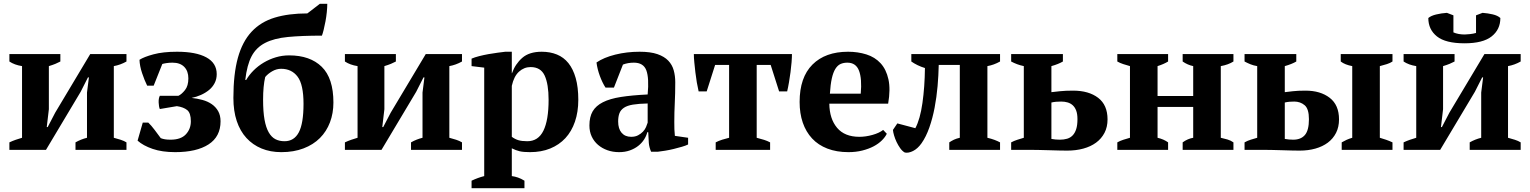

<svg xmlns="http://www.w3.org/2000/svg" viewBox="-20 -782 7985 1002"><path d="M29 -500H295V-461Q284 -455 269.5 -449Q255 -443 235 -437V-212L224 -119H229L268 -194L451 -500H640V-461Q608 -443 574 -437V-63Q593 -58 610 -52.5Q627 -47 640 -39V0H374V-39Q402 -55 434 -63V-299L444 -378H439L401 -303L220 0H29V-39Q46 -47 62 -52.5Q78 -58 95 -63V-437Q56 -443 29 -461Z M870 -53Q924 -53 950 -81Q976 -109 976 -149Q976 -192 957 -207.5Q938 -223 903 -228L814 -213Q809 -225 808 -246.5Q807 -268 814 -282H911Q928 -290 945.5 -312Q963 -334 963 -373Q963 -411 941.5 -433Q920 -455 880 -455Q863 -455 847.5 -452.5Q832 -450 827 -448L782 -335H748Q734 -363 721.5 -400.5Q709 -438 708 -470Q731 -485 781 -498.5Q831 -512 904 -512Q1003 -512 1057 -482.5Q1111 -453 1111 -395Q1111 -369 1100 -348Q1089 -327 1070.5 -312Q1052 -297 1028.5 -286.5Q1005 -276 980 -271Q1009 -268 1036.5 -260.5Q1064 -253 1085 -238.5Q1106 -224 1118.5 -202Q1131 -180 1131 -149Q1131 -69 1068.5 -28.5Q1006 12 894 12Q826 12 776.5 -5Q727 -22 698 -48L725 -142H754Q769 -128 787 -104Q805 -80 819 -61Q829 -57 841 -55Q853 -53 870 -53Z M1198 -271Q1198 -396 1221.5 -480.5Q1245 -565 1293 -616.5Q1341 -668 1413.5 -690Q1486 -712 1584 -712L1649 -762H1688Q1688 -743 1685.5 -718.5Q1683 -694 1678.5 -670Q1674 -646 1669 -626Q1664 -606 1660 -596Q1555 -596 1482.5 -589Q1410 -582 1363.5 -558Q1317 -534 1293 -488.5Q1269 -443 1260 -365H1265Q1280 -391 1303.5 -414.5Q1327 -438 1356.5 -455.5Q1386 -473 1419.5 -483Q1453 -493 1489 -493Q1598 -493 1659 -433.5Q1720 -374 1720 -247Q1720 -191 1702 -143.5Q1684 -96 1649.5 -61.5Q1615 -27 1564 -7.5Q1513 12 1448 12Q1391 12 1345 -7Q1299 -26 1266 -62Q1233 -98 1215.5 -150.5Q1198 -203 1198 -271ZM1353 -262Q1353 -199 1360.5 -157.5Q1368 -116 1382.5 -91Q1397 -66 1417.5 -55.5Q1438 -45 1465 -45Q1515 -45 1539.5 -91.5Q1564 -138 1564 -240Q1564 -341 1533 -382Q1502 -423 1447 -423Q1423 -423 1400.5 -410Q1378 -397 1364 -380Q1353 -333 1353 -262Z M1780 -500H2046V-461Q2035 -455 2020.5 -449Q2006 -443 1986 -437V-212L1975 -119H1980L2019 -194L2202 -500H2391V-461Q2359 -443 2325 -437V-63Q2344 -58 2361 -52.5Q2378 -47 2391 -39V0H2125V-39Q2153 -55 2185 -63V-299L2195 -378H2190L2152 -303L1971 0H1780V-39Q1797 -47 1813 -52.5Q1829 -58 1846 -63V-437Q1807 -443 1780 -461Z M2441 0ZM2717 200H2441V161Q2475 145 2507 137V-429L2441 -437V-476Q2457 -483 2480.5 -489Q2504 -495 2529 -499.5Q2554 -504 2577.5 -507Q2601 -510 2617 -512H2651V-400H2652Q2669 -448 2705.5 -480Q2742 -512 2807 -512Q2851 -512 2886.5 -497.5Q2922 -483 2946.5 -452.5Q2971 -422 2984.5 -374.5Q2998 -327 2998 -261Q2998 -198 2980.5 -147Q2963 -96 2930.5 -61Q2898 -26 2851.5 -7Q2805 12 2746 12Q2712 12 2692.5 7.5Q2673 3 2651 -8V137Q2667 139 2683 144.5Q2699 150 2717 161ZM2749 -432Q2715 -432 2688.5 -408Q2662 -384 2651 -334V-68Q2667 -56 2685 -50.5Q2703 -45 2732 -45Q2789 -45 2816 -100Q2843 -155 2843 -261Q2843 -343 2822.5 -387.5Q2802 -432 2749 -432Z M3056 0ZM3499 -145Q3499 -123 3499.5 -107Q3500 -91 3502 -73L3571 -63V-28Q3559 -22 3538.5 -16Q3518 -10 3495.5 -4.5Q3473 1 3451 4.5Q3429 8 3412 10H3378Q3368 -13 3366 -36Q3364 -59 3363 -92H3358Q3353 -72 3341 -53.5Q3329 -35 3310.5 -20.5Q3292 -6 3267 3Q3242 12 3211 12Q3178 12 3150 2Q3122 -8 3101 -26Q3080 -44 3068 -69.5Q3056 -95 3056 -127Q3056 -172 3073 -201Q3090 -230 3126.5 -248.5Q3163 -267 3220.5 -276Q3278 -285 3360 -289Q3368 -375 3353 -415Q3338 -455 3288 -455Q3257 -455 3231 -445L3184 -325H3140Q3132 -337 3124.5 -352.5Q3117 -368 3110.5 -385.5Q3104 -403 3099.5 -421Q3095 -439 3093 -456Q3131 -482 3191 -497Q3251 -512 3318 -512Q3375 -512 3411 -499.5Q3447 -487 3467.5 -465.5Q3488 -444 3496 -415Q3504 -386 3504 -353Q3504 -293 3501.5 -244.5Q3499 -196 3499 -145ZM3274 -68Q3295 -68 3310 -76Q3325 -84 3335.5 -95Q3346 -106 3351.5 -119Q3357 -132 3360 -142V-242Q3313 -241 3283 -236Q3253 -231 3236 -219.5Q3219 -208 3212.5 -190.5Q3206 -173 3206 -148Q3206 -110 3224 -89Q3242 -68 3274 -68Z M3999 0H3715V-39Q3730 -47 3749 -53Q3768 -59 3785 -63V-443H3712L3668 -305H3626Q3621 -326 3616.5 -352Q3612 -378 3609 -404.5Q3606 -431 3603.5 -456Q3601 -481 3601 -500H4113Q4113 -482 4111 -457Q4109 -432 4105.5 -405.5Q4102 -379 4097.5 -352.5Q4093 -326 4088 -305H4046L4002 -443H3929V-63Q3952 -57 3968 -52Q3984 -47 3999 -39Z M4153 0ZM4608 -84Q4600 -67 4582.5 -49.5Q4565 -32 4539.5 -18.5Q4514 -5 4480.5 3.5Q4447 12 4408 12Q4346 12 4298 -6.5Q4250 -25 4218 -59.5Q4186 -94 4169.5 -142Q4153 -190 4153 -250Q4153 -378 4220 -445Q4287 -512 4406 -512Q4457 -512 4501.5 -498Q4546 -484 4575.5 -452Q4605 -420 4616.5 -368Q4628 -316 4615 -241H4308Q4309 -162 4348.5 -115Q4388 -68 4465 -68Q4498 -68 4533.5 -78Q4569 -88 4589 -104ZM4402 -455Q4382 -455 4366.5 -448Q4351 -441 4339.5 -422.5Q4328 -404 4321 -372.5Q4314 -341 4311 -293H4472Q4479 -371 4463 -413Q4447 -455 4402 -455Z M4757 -113Q4782 -160 4794 -244.5Q4806 -329 4807 -427Q4787 -433 4768.5 -442Q4750 -451 4736 -461V-500H5199V-461Q5167 -443 5133 -437V-63Q5154 -58 5170 -52Q5186 -46 5199 -39V0H4934V-39Q4946 -47 4958.5 -53Q4971 -59 4989 -63V-443H4879Q4878 -390 4873 -332.5Q4868 -275 4857.5 -220Q4847 -165 4830 -116.5Q4813 -68 4789 -34Q4769 -6 4745 6Q4721 18 4702 14Q4689 7 4678 -8.5Q4667 -24 4659 -41Q4651 -58 4646 -75Q4641 -92 4640 -104L4663 -138Z M5467 -301Q5484 -303 5512 -306Q5540 -309 5580 -309Q5662 -309 5711 -271.5Q5760 -234 5760 -159Q5760 -119 5744 -88.5Q5728 -58 5700 -37.5Q5672 -17 5633.5 -6.5Q5595 4 5550 4Q5536 4 5510.5 3.5Q5485 3 5455.5 2Q5426 1 5397.5 0.5Q5369 0 5350 0H5257V-39Q5272 -47 5289 -52.5Q5306 -58 5323 -63V-437Q5304 -441 5288 -447Q5272 -453 5257 -461V-500H5527V-461Q5503 -447 5467 -437ZM5467 -57Q5477 -55 5488.5 -54Q5500 -53 5511 -53Q5532 -53 5549 -58Q5566 -63 5578 -75.5Q5590 -88 5596.5 -108.5Q5603 -129 5603 -160Q5603 -187 5596.5 -204.5Q5590 -222 5578.5 -232.5Q5567 -243 5551.5 -247.5Q5536 -252 5518 -252Q5506 -252 5492.5 -251Q5479 -250 5467 -247Z M6076 0H5811V-39Q5825 -47 5842 -52.5Q5859 -58 5877 -63V-437Q5859 -442 5842 -447.5Q5825 -453 5811 -461V-500H6076V-461Q6053 -447 6021 -437V-281H6207V-437Q6178 -443 6152 -461V-500H6417V-461Q6390 -444 6351 -437V-63Q6369 -59 6386 -54Q6403 -49 6417 -39V0H6152V-39Q6178 -58 6207 -63V-224H6021V-63Q6038 -59 6051.5 -53Q6065 -47 6076 -39Z M6685 -301Q6702 -303 6727.5 -306Q6753 -309 6793 -309Q6871 -309 6919.5 -271.5Q6968 -234 6968 -159Q6968 -119 6952.5 -88.5Q6937 -58 6909.5 -37.5Q6882 -17 6844.5 -6.5Q6807 4 6763 4Q6749 4 6724.5 3.5Q6700 3 6671.5 2Q6643 1 6615 0.5Q6587 0 6568 0H6475V-39Q6491 -48 6507.5 -53Q6524 -58 6541 -63V-437Q6522 -440 6506 -446.5Q6490 -453 6475 -461V-500H6745V-461Q6721 -447 6685 -437ZM6685 -57Q6695 -55 6706.5 -54Q6718 -53 6729 -53Q6769 -53 6790 -77.5Q6811 -102 6811 -160Q6811 -214 6788.5 -233Q6766 -252 6734 -252Q6723 -252 6710 -251Q6697 -250 6685 -247ZM7247 0H6982V-39Q6994 -46 7007 -52Q7020 -58 7037 -63V-437Q6999 -444 6977 -461V-500H7247V-461Q7235 -453 7218 -447.5Q7201 -442 7181 -437V-63Q7198 -58 7214 -52.5Q7230 -47 7247 -39Z M7305 0ZM7305 -500H7571V-461Q7560 -455 7545.5 -449Q7531 -443 7511 -437V-212L7500 -119H7505L7544 -194L7727 -500H7916V-461Q7884 -443 7850 -437V-63Q7869 -58 7886 -52.5Q7903 -47 7916 -39V0H7650V-39Q7678 -55 7710 -63V-299L7720 -378H7715L7677 -303L7496 0H7305V-39Q7322 -47 7338 -52.5Q7354 -58 7371 -63V-437Q7332 -443 7305 -461ZM7623 -556Q7524 -556 7479 -592Q7434 -628 7434 -688Q7448 -700 7475 -706.5Q7502 -713 7531 -715L7565 -702V-613Q7590 -602 7624 -602Q7634 -602 7651.5 -604Q7669 -606 7683 -610V-702L7717 -715Q7744 -713 7770 -707Q7796 -701 7810 -688Q7810 -628 7764.5 -592Q7719 -556 7623 -556Z"/></svg>

Font: PT Serif
Style: Bold
Weight: 700
Designer: A.Korolkova, O.Umpeleva, V.Yefimov
Foundry: ParaType Ltd
Version: Version 1.000W OFL; ttfautohint (v1.6)